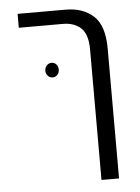

<svg xmlns="http://www.w3.org/2000/svg" viewBox="-54 -597 610 839"><g transform="rotate(-5 251.5 -177.5)"><path d="M357 200V-372Q357 -440 327 -467Q297 -494 249 -494H55V-555H266Q341 -555 387.5 -513Q434 -471 434 -369V200ZM184 -329Q197 -329 205 -319.5Q213 -310 213 -297Q213 -284 205 -274.5Q197 -265 184 -265Q171 -265 162.5 -274.5Q154 -284 154 -297Q154 -309 162.5 -319Q171 -329 184 -329Z"/></g></svg>

Font: Assistant
Style: Regular
Weight: 400
Designer: Hebrew By Ben Nathan, Latin by Paul Hunt
Version: Version 3.000